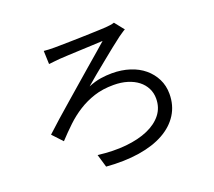

<svg xmlns="http://www.w3.org/2000/svg" viewBox="-129 -917 1258 1128"><g transform="rotate(-20 500.0 -353.0)"><path d="M241 -729Q268 -726 308 -726Q321 -726 345.5 -726.5Q370 -727 400.5 -727.5Q431 -728 465 -729Q499 -730 530.5 -731Q562 -732 588 -733Q614 -734 630 -735Q643 -736 658.5 -738Q674 -740 685 -744L732 -685Q722 -680 709.5 -671Q697 -662 689 -657Q661 -636 626.5 -608.5Q592 -581 556 -551.5Q520 -522 485 -493.5Q450 -465 423 -441Q465 -458 501 -463.5Q537 -469 572 -469Q632 -469 683 -452.5Q734 -436 770.5 -405.5Q807 -375 828 -333Q849 -291 849 -240Q849 -168 814 -112.5Q779 -57 714.5 -21Q650 15 558.5 29.5Q467 44 353 35L329 -46Q425 -34 505 -42Q585 -50 643 -75.5Q701 -101 733.5 -142.5Q766 -184 766 -241Q766 -276 751 -305.5Q736 -335 709 -356Q682 -377 643.5 -389Q605 -401 557 -401Q489 -401 435.5 -383.5Q382 -366 336 -337Q290 -308 250 -270Q210 -232 171 -190L113 -252Q147 -284 190 -322Q233 -360 278.5 -399.5Q324 -439 369.5 -478.5Q415 -518 456 -553.5Q497 -589 531 -618Q565 -647 586 -666Q563 -665 524.5 -663Q486 -661 444.5 -659.5Q403 -658 366.5 -656Q330 -654 312 -653Q295 -651 277 -649.5Q259 -648 244 -646L241 -729Z"/></g></svg>

Font: SpoqaHanSans-Regular
Style: Regular
Weight: 400
Designer: [Spoqa Han Sans] Dong-huui Kim \uAE40 \uB3D9 \uD718  Younghwa Kang \uAC15 \uC601 \uD654  [Noto Sans] Ryoko NISHIZUKA \u8
Foundry: Spoqa (http://www.spoqa-han-sans.com)
Version: Version 2.000